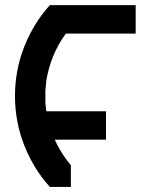

<svg xmlns="http://www.w3.org/2000/svg" viewBox="-20 -739 624 758"><path d="M176.8 -1H259.8C259.8 -39.1 259.8 -68.4 259.8 -86.9C255.9 -91.8 252 -95.7 249 -100.6C245.1 -105.5 241.2 -109.4 238.3 -114.3C222.7 -136.7 208 -161.1 196.3 -187.5C286.1 -187.5 353.5 -187.5 398.4 -187.5C398.4 -237.3 398.4 -275.4 398.4 -299.8C293.9 -299.8 214.8 -299.8 163.1 -299.8C163.1 -300.8 163.1 -300.8 163.1 -301.8C162.1 -302.7 162.1 -302.7 162.1 -303.7C161.1 -312.5 160.2 -322.3 159.2 -333C159.2 -337.9 159.2 -342.8 159.2 -348.6C159.2 -353.5 159.2 -358.4 159.2 -364.3C159.2 -370.1 159.2 -376 159.2 -382.8C160.2 -388.7 160.2 -394.5 161.1 -401.4C161.1 -404.3 161.1 -406.2 162.1 -408.2C162.1 -411.1 162.1 -413.1 162.1 -416C172.9 -486.3 199.2 -550.8 239.3 -605.5V-606.4C362.3 -606.4 454.1 -606.4 515.6 -606.4C515.6 -656.2 515.6 -694.3 515.6 -718.8C365.2 -718.8 252 -718.8 176.8 -718.8C133.8 -670.9 100.6 -617.2 76.2 -555.7C51.8 -494.1 39.1 -428.7 39.1 -360.4C39.1 -291 51.8 -225.6 76.2 -164.1C100.6 -102.5 133.8 -48.8 176.8 -1Z"/></svg>

Font: DropForged
Style: Regular
Weight: 400
Designer: Antoine
Version: Version 1.0